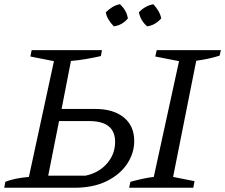

<svg xmlns="http://www.w3.org/2000/svg" viewBox="-31 -884 1060 904"><path d="M-11 0 -6 -28Q36 -45 105 -51L223 -596L112 -618L118 -648H449L444 -620Q409 -612 373.5 -606Q338 -600 303 -597L259 -371H418Q503 -371 552 -331Q601 -291 601 -220Q601 -163 567.5 -112.5Q534 -62 471 -31Q408 0 319 0ZM577 0 583 -28Q612 -36 639.5 -42Q667 -48 693 -51L812 -596L700 -618L707 -648H1009L1003 -622Q978 -614 950.5 -608Q923 -602 893 -598L784 -51L885 -31L879 0ZM196 -57H372Q434 -70 472.5 -114Q511 -158 511 -216Q511 -314 389 -314H247ZM534 -864Q566 -834 571 -797Q544 -765 505 -760Q491 -774 480.5 -791Q470 -808 467 -826Q481 -840 498 -850.5Q515 -861 534 -864ZM691 -864Q705 -849 715 -832Q725 -815 728 -797Q699 -765 662 -760Q631 -786 623 -826Q652 -857 691 -864Z"/></svg>

Font: Piazzolla
Style: Italic
Weight: 400
Italic angle: -11.3°
Designer: Juan Pablo del Peral
Foundry: Huerta Tipografica
Version: Version 1.330